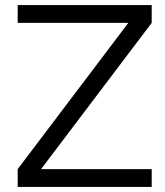

<svg xmlns="http://www.w3.org/2000/svg" viewBox="-20 -740 654 760"><path d="M580.5 0V-70.5H142.5L580.5 -649.5V-720H50V-649.5H488L50 -70.5V0Z"/></svg>

Font: Vela Sans
Style: Regular
Weight: 400
Designer: Principal design: Mikhail Sharanda - project Manrope.
Design modification: Ravid Balaliev
Foundry: Mikhail Sharanda
Version: Version 1.001